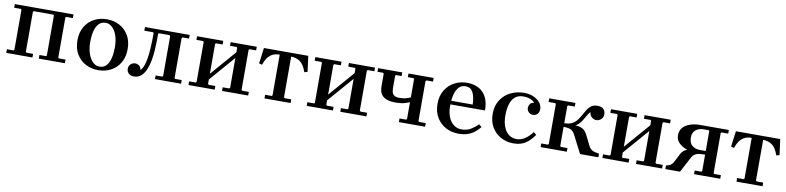

<svg xmlns="http://www.w3.org/2000/svg" viewBox="-9 -1143 7445 1818"><g transform="rotate(10 3713.5 -234.5)"><path d="M536 -434 528 -427V-42L536 -35H599V0H348V-35H411L418 -42V-427L411 -434H223L216 -427V-42L223 -35H287V0H35V-35H99L106 -42V-427L99 -434H35V-469H599V-434Z M920 -479Q987 -479 1041.5 -450Q1096 -421 1128.5 -366Q1161 -311 1161 -235Q1161 -158 1128.5 -103Q1096 -48 1041.5 -19Q987 10 920 10Q853 10 798 -19Q743 -48 710.5 -103Q678 -158 678 -235Q678 -311 710.5 -366Q743 -421 798 -450Q853 -479 920 -479ZM925 -25Q968 -25 992.5 -53Q1017 -81 1028 -127Q1039 -173 1039 -227Q1039 -295 1022 -343.5Q1005 -392 976.5 -418Q948 -444 915 -444Q873 -444 847.5 -416.5Q822 -389 811 -343Q800 -297 800 -242Q800 -175 817.5 -126Q835 -77 863 -51Q891 -25 925 -25Z M1653 -434 1646 -426V-42L1653 -35H1716V0H1465V-35H1528L1536 -42V-426L1528 -434H1427L1420 -427Q1420 -399 1419.5 -356.5Q1419 -314 1415.5 -265Q1412 -216 1403 -167Q1394 -118 1376.5 -78Q1359 -38 1331.5 -14Q1304 10 1262 10Q1231 10 1212.5 -8Q1194 -26 1194 -52Q1194 -78 1212 -96Q1230 -114 1257 -114Q1275 -114 1292 -102.5Q1309 -91 1315 -61Q1333 -79 1344.5 -111Q1356 -143 1362.5 -183.5Q1369 -224 1372 -267.5Q1375 -311 1376 -352.5Q1377 -394 1377 -427L1370 -434H1286V-469H1716V-434Z M1968 -42 1975 -35H2039V0H1787V-35H1851L1858 -42V-427L1851 -434H1787V-469H2039V-434H1975L1968 -427ZM2290 -42 2298 -35H2361V0H2110V-35H2173L2180 -42V-427L2173 -434H2110V-469H2361V-434H2298L2290 -427ZM2180 -329 1968 -85V-140L2180 -384Z M2593 -434Q2559 -434 2530.5 -423.5Q2502 -413 2479 -386Q2456 -359 2440 -310L2410 -318L2430 -469H2856L2876 -318L2846 -310Q2822 -381 2784.5 -407.5Q2747 -434 2692 -434ZM2698 -448V-42L2706 -35H2769V0H2518V-35H2581L2588 -42V-448Z M3105 -42 3112 -35H3176V0H2924V-35H2988L2995 -42V-427L2988 -434H2924V-469H3176V-434H3112L3105 -427ZM3427 -42 3435 -35H3498V0H3247V-35H3310L3317 -42V-427L3310 -434H3247V-469H3498V-434H3435L3427 -427ZM3317 -329 3105 -85V-140L3317 -384Z M3991 -42 3999 -35H4062V0H3810V-35H3874L3881 -42V-427L3874 -434H3820V-469H4062V-434H3999L3991 -427ZM3776 -227Q3807 -227 3833.5 -233.5Q3860 -240 3881 -250V-204Q3863 -196 3830 -186.5Q3797 -177 3746 -177Q3694 -177 3662.5 -189Q3631 -201 3615 -220Q3599 -239 3594 -262Q3589 -285 3589 -307V-427L3582 -434H3528V-469H3760V-434H3706L3699 -427V-323Q3699 -299 3702 -277Q3705 -255 3721.5 -241Q3738 -227 3776 -227Z M4382 10Q4317 10 4262 -19Q4207 -48 4173.5 -103Q4140 -158 4140 -235Q4140 -311 4173.5 -366Q4207 -421 4262 -450Q4317 -479 4382 -479Q4445 -479 4492.5 -454.5Q4540 -430 4567 -379.5Q4594 -329 4594 -250H4241V-285H4470Q4466 -364 4444 -404Q4422 -444 4374 -444Q4335 -444 4310 -418Q4285 -392 4273 -344.5Q4261 -297 4261 -235Q4261 -173 4279.5 -128.5Q4298 -84 4330.5 -59.5Q4363 -35 4406 -35Q4458 -35 4496.5 -59Q4535 -83 4562 -112L4589 -89Q4568 -64 4541 -41Q4514 -18 4476 -4Q4438 10 4382 10Z M4912 10Q4846 10 4791.5 -19Q4737 -48 4704 -102.5Q4671 -157 4671 -232Q4671 -310 4707 -365.5Q4743 -421 4802 -450Q4861 -479 4930 -479Q4980 -479 5020 -462Q5060 -445 5083.5 -416.5Q5107 -388 5107 -352Q5107 -323 5090 -305.5Q5073 -288 5048 -288Q5024 -288 5006.5 -304.5Q4989 -321 4989 -347Q4989 -364 5000 -381Q5011 -398 5040 -403Q5022 -423 4993.5 -433.5Q4965 -444 4931 -444Q4880 -444 4849.5 -417.5Q4819 -391 4805.5 -344.5Q4792 -298 4792 -238Q4792 -174 4810 -128.5Q4828 -83 4860 -59Q4892 -35 4934 -35Q4979 -35 5017 -61.5Q5055 -88 5085 -129L5112 -106Q5089 -74 5062 -47.5Q5035 -21 4998.5 -5.5Q4962 10 4912 10Z M5354 -42 5361 -35H5425V0H5173V-35H5237L5244 -42V-427L5237 -434H5173V-469H5425V-434H5361L5354 -427ZM5552 0 5466 -168Q5446 -208 5418.5 -217.5Q5391 -227 5354 -227V-262H5416Q5462 -262 5492.5 -256.5Q5523 -251 5543.5 -234.5Q5564 -218 5580 -185L5629 -87Q5639 -67 5655 -56.5Q5671 -46 5690 -42Q5709 -38 5728 -35V0ZM5639 -479Q5676 -479 5694.5 -459.5Q5713 -440 5713 -412Q5714 -382 5693.5 -362.5Q5673 -343 5647 -343Q5626 -343 5605 -359Q5584 -375 5580 -409Q5562 -389 5549.5 -366Q5537 -343 5523 -320.5Q5509 -298 5489 -279Q5469 -260 5437 -249Q5405 -238 5354 -238V-262Q5400 -262 5429 -277.5Q5458 -293 5476.5 -318Q5495 -343 5509.5 -370.5Q5524 -398 5540 -423Q5556 -448 5579 -463.5Q5602 -479 5639 -479Z M5948 -42 5955 -35H6019V0H5767V-35H5831L5838 -42V-427L5831 -434H5767V-469H6019V-434H5955L5948 -427ZM6270 -42 6278 -35H6341V0H6090V-35H6153L6160 -42V-427L6153 -434H6090V-469H6341V-434H6278L6270 -427ZM6160 -329 5948 -85V-140L6160 -384Z M6648 -200Q6595 -200 6545.5 -216Q6496 -232 6465 -262.5Q6434 -293 6434 -337Q6434 -382 6460 -411Q6486 -440 6529 -454.5Q6572 -469 6625 -469H6900V-434H6836L6829 -427V-42L6836 -35H6900V0H6648V-35H6712L6719 -42V-200ZM6664 -235H6719V-427L6712 -434H6664Q6620 -434 6589 -410Q6558 -386 6558 -337Q6558 -284 6588 -259.5Q6618 -235 6664 -235ZM6513 0H6372V-35Q6393 -39 6411 -48Q6429 -57 6445 -87L6481 -157Q6497 -189 6517.5 -203Q6538 -217 6567.5 -221Q6597 -225 6639 -225H6706V-200Q6686 -200 6664.5 -197.5Q6643 -195 6624.5 -184.5Q6606 -174 6592 -149Z M7131 -434Q7097 -434 7068.5 -423.5Q7040 -413 7017 -386Q6994 -359 6978 -310L6948 -318L6968 -469H7394L7414 -318L7384 -310Q7360 -381 7322.5 -407.5Q7285 -434 7230 -434ZM7236 -448V-42L7244 -35H7307V0H7056V-35H7119L7126 -42V-448Z"/></g></svg>

Font: Brygada 1918 SemiBold
Style: Regular
Weight: 600
Designer: Mateusz Machalski | Borys Kosmynka | Przemek Hoffer
Foundry: NIEPODLEGLA 2018
Version: Version 3.006